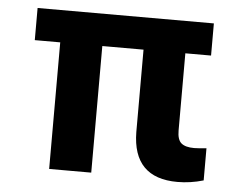

<svg xmlns="http://www.w3.org/2000/svg" viewBox="-44 -582 800 639"><g transform="rotate(5 356.5 -262.0)"><path d="M645.5 -422.9H559.6V-165Q559.6 -134.3 573.2 -122.8Q586.9 -111.3 616.2 -111.3Q627.9 -111.3 657.2 -114.3V-6.8Q613.8 5.9 570.3 5.9Q421.4 5.9 419.9 -147.5V-422.9H282.2V0H141.6V-422.9H56.6V-530.3H645.5Z"/></g></svg>

Font: WEMIX Pretendard
Style: Bold
Weight: 700
Designer: Base glyphs from Inter by Rasmus Andersson; Hangeul glyphs from Noto Sans CJK(Source Han Sans) by Jang Soo-young and Kan
Foundry: Kil Hyung-jin
Version: Version 1.000